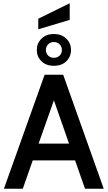

<svg xmlns="http://www.w3.org/2000/svg" viewBox="-20 -1159 662 1179"><path d="M441 -174H181L120 0H4L254 -700H368L617 0H502ZM404 -277 311 -543 217 -277ZM206 -852Q206 -893 234.5 -921.5Q263 -950 311 -950Q359 -950 387.5 -921.5Q416 -893 416 -852Q416 -811 387.5 -783Q359 -755 311 -755Q263 -755 234.5 -783Q206 -811 206 -852ZM360 -852Q360 -873 346 -887Q332 -901 311 -901Q290 -901 276 -887Q262 -873 262 -852Q262 -831 276 -817.5Q290 -804 311 -804Q332 -804 346 -817.5Q360 -831 360 -852ZM215 -1044 408 -1139V-1037L215 -979Z"/></svg>

Font: Cabin SemiBold
Style: Regular
Weight: 600
Designer: Pablo Impallari
Foundry: Pablo Impallari. http://www.impallari.com Igino Marini. http://www.ikern.com
Version: Version 2.200